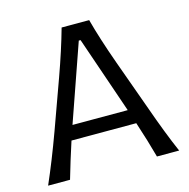

<svg xmlns="http://www.w3.org/2000/svg" viewBox="-105 -815 901 917"><g transform="rotate(-15 345.5 -356.5)"><path d="M669.4 0H559.6Q537.6 -81.5 505.4 -179.2H185.1Q155.8 -89.8 129.9 0H21.5Q69.8 -110.4 117.7 -241.7L206.1 -486.3Q250 -608.4 279.3 -712.9H415.5Q441.9 -613.8 487.8 -485.8L576.2 -240.7Q626.5 -98.1 669.4 0ZM209 -250H481.9Q481.9 -251.5 481 -253.4L351.1 -631.3H342.3L211.4 -256.8Z"/></g></svg>

Font: Commissioner Flair
Style: Regular
Weight: 400
Designer: Kostas Bartsokas
Foundry: Kostas Bartsokas
Version: Version 1.000